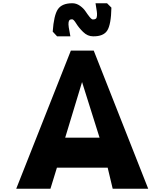

<svg xmlns="http://www.w3.org/2000/svg" viewBox="-20 -1162 1014 1184"><path d="M414 -938H332L305 -967Q312 -1068 337 -1105Q362 -1142 426 -1142Q451 -1142 473 -1126.5Q495 -1111 507.5 -1092Q520 -1073 532.5 -1057.5Q545 -1042 553 -1042Q565 -1042 571 -1046.5Q577 -1051 578 -1065Q579 -1079 577 -1091.5Q575 -1104 570 -1136Q569 -1140 569 -1142H640L667 -1115Q665 -1011 641.5 -974Q618 -937 554 -938Q520 -938 493 -964.5Q466 -991 450 -1017Q434 -1043 425 -1043Q415 -1043 410 -1039.5Q405 -1036 403 -1025Q401 -1014 404 -993.5Q407 -973 414 -938ZM80 2 417 -850H558L894 2H675L644 -128H331L291 2ZM382 -313H594L486 -656Z"/></svg>

Font: OpenDyslexic
Style: Bold
Weight: 800
Designer: Abbie Gonzalez
Version: Version 0.920;hotconv 1.0.109;makeotfexe 2.5.65596